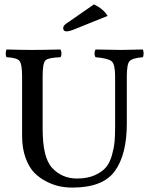

<svg xmlns="http://www.w3.org/2000/svg" viewBox="-20 -839 680 869"><path d="M173 -493V-256Q173 -125 216 -79Q261 -31 328 -31Q375 -31 408 -45.5Q441 -60 459 -81Q477 -102 486.5 -136Q496 -170 498.5 -197.5Q501 -225 501 -263V-493Q501 -548 485.5 -561.5Q470 -575 413 -580Q408 -584 408 -597Q408 -610 413 -615Q501 -613 528 -613Q554 -613 626 -615Q630 -610 630 -597Q630 -584 626 -580Q579 -576 566.5 -562.5Q554 -549 554 -493V-280Q554 -140 500 -65Q446 10 308 10Q279 10 251 4.5Q223 -1 191 -17Q159 -33 135 -57.5Q111 -82 95.5 -125Q80 -168 80 -224V-493Q80 -550 67.5 -564Q55 -578 10 -580Q6 -584 6 -597Q6 -610 10 -615Q83 -613 124 -613Q173 -613 253 -615Q258 -610 258 -597Q258 -584 253 -580Q197 -578 185 -565Q173 -552 173 -493ZM405 -819Q448 -799 467 -767L323 -709Q295 -697 281 -697Q266 -697 266 -712Q266 -723 281 -733Z"/></svg>

Font: Linux Libertine Mono O
Style: Mono
Weight: 400
Designer: Philipp H. Poll
Foundry: Philipp H. Poll
Version: Version 5.1.7